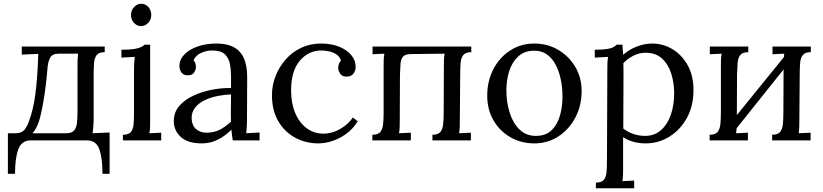

<svg xmlns="http://www.w3.org/2000/svg" viewBox="-20 -748 4384 1023"><path d="M22 178V-38H63Q87 -38 103 -49.5Q119 -61 134 -101Q157 -160 168.5 -247.5Q180 -335 184 -461L96 -457V-500H538V-470Q507 -470 495 -454.5Q483 -439 481 -411.5Q479 -384 479 -348V-106Q478 -86 477 -70.5Q476 -55 473 -38L564 -42V178H526Q526 96 509.5 48Q493 0 443 0H144Q95 0 77.5 47.5Q60 95 60 178ZM153 -38H332Q363 -38 375.5 -53.5Q388 -69 390.5 -96.5Q393 -124 393 -160V-394Q393 -414 393.5 -429.5Q394 -445 396 -462H292Q261 -462 249.5 -444Q238 -426 234 -395Q226 -295 212.5 -215Q199 -135 186 -97Q173 -60 153 -38Z M635 -30Q666 -30 678 -45.5Q690 -61 692 -88.5Q694 -116 694 -152V-380Q694 -396 695 -410.5Q696 -425 698 -445Q680 -444 662.5 -443Q645 -442 627 -441V-483Q671 -483 695 -487Q719 -491 731.5 -497Q744 -503 751 -510H780V-106Q780 -86 779.5 -70.5Q779 -55 776 -38Q792 -39 807.5 -39.5Q823 -40 839 -41V0H635ZM731 -609Q710 -609 694 -626Q678 -643 678 -668Q678 -693 694.5 -710.5Q711 -728 732 -728Q755 -728 770.5 -710.5Q786 -693 786 -668Q786 -643 769.5 -626Q753 -609 731 -609Z M1220 0Q1217 -17 1216 -30Q1215 -43 1213 -57Q1179 -23 1139.5 -3.5Q1100 16 1056 16Q980 16 943 -18.5Q906 -53 906 -103Q906 -149 934.5 -182.5Q963 -216 1008.5 -237.5Q1054 -259 1107.5 -269.5Q1161 -280 1211 -279V-341Q1211 -376 1205 -407Q1199 -438 1179 -458Q1159 -478 1115 -479Q1086 -480 1055.5 -468Q1025 -456 1011 -427Q1019 -419 1021.5 -408.5Q1024 -398 1024 -389Q1024 -377 1014 -361.5Q1004 -346 979 -347Q958 -347 947 -361.5Q936 -376 936 -396Q936 -430 961.5 -457Q987 -484 1032 -500Q1077 -516 1134 -516Q1218 -516 1258 -471.5Q1298 -427 1297 -331Q1297 -275 1296.5 -218.5Q1296 -162 1296 -106Q1296 -90 1295 -74Q1294 -58 1292 -38Q1310 -39 1327.5 -40Q1345 -41 1363 -42V0ZM1211 -245Q1177 -244 1139.5 -236.5Q1102 -229 1070.5 -214Q1039 -199 1019.5 -174.5Q1000 -150 1001 -115Q1003 -78 1025.5 -59.5Q1048 -41 1079 -41Q1120 -41 1150.5 -56.5Q1181 -72 1211 -100Q1210 -111 1210 -124Q1210 -137 1210 -151Q1210 -156 1210.5 -183Q1211 -210 1211 -245Z M1676 16Q1609 16 1552.5 -14.5Q1496 -45 1462.5 -102.5Q1429 -160 1429 -241Q1429 -293 1448 -342Q1467 -391 1501.5 -430.5Q1536 -470 1584 -493Q1632 -516 1690 -516Q1746 -516 1787.5 -499Q1829 -482 1852 -454Q1875 -426 1875 -393Q1875 -371 1863 -355.5Q1851 -340 1828 -340Q1803 -339 1792.5 -355.5Q1782 -372 1782 -385Q1782 -395 1785 -405.5Q1788 -416 1797 -425Q1789 -449 1769 -460.5Q1749 -472 1727.5 -475.5Q1706 -479 1692 -479Q1624 -479 1577.5 -424.5Q1531 -370 1531 -266Q1531 -199 1552.5 -147Q1574 -95 1613 -65.5Q1652 -36 1703 -36Q1750 -36 1793 -61Q1836 -86 1860 -122L1886 -102Q1860 -60 1823.5 -34Q1787 -8 1748.5 4Q1710 16 1676 16Z M1964 0V-30Q1995 -30 2007 -45.5Q2019 -61 2021.5 -88.5Q2024 -116 2024 -152V-394Q2024 -414 2024.5 -429.5Q2025 -445 2028 -462L1965 -459V-500H2491V-470Q2461 -470 2448.5 -454.5Q2436 -439 2434 -411.5Q2432 -384 2432 -348L2430 -106Q2430 -86 2429.5 -70.5Q2429 -55 2426 -38L2489 -41V0H2284V-30Q2315 -30 2327 -45.5Q2339 -61 2341.5 -88.5Q2344 -116 2344 -152L2345 -394Q2345 -414 2345.5 -429.5Q2346 -445 2349 -462L2171 -460Q2140 -460 2128 -447Q2116 -434 2114 -409Q2112 -384 2111 -348L2110 -106Q2110 -86 2109.5 -70.5Q2109 -55 2106 -38L2169 -41V0Z M2827 16Q2757 16 2700 -16.5Q2643 -49 2609.5 -106.5Q2576 -164 2576 -238Q2576 -317 2609 -380Q2642 -443 2699 -479.5Q2756 -516 2827 -516Q2897 -516 2954 -482.5Q3011 -449 3045 -392Q3079 -335 3079 -262Q3079 -185 3045.5 -121.5Q3012 -58 2955 -21Q2898 16 2827 16ZM2835 -24Q2888 -24 2919 -54Q2950 -84 2963.5 -132Q2977 -180 2977 -233Q2977 -278 2968.5 -321.5Q2960 -365 2942 -400.5Q2924 -436 2895.5 -457Q2867 -478 2827 -478Q2775 -478 2742 -448Q2709 -418 2693.5 -370Q2678 -322 2678 -267Q2678 -205 2695 -149.5Q2712 -94 2747 -59Q2782 -24 2835 -24Z M3155 255V225Q3186 225 3198 209.5Q3210 194 3212 166.5Q3214 139 3214 103L3216 -380Q3216 -396 3216.5 -412Q3217 -428 3220 -445Q3202 -444 3184.5 -443Q3167 -442 3149 -441V-483Q3193 -483 3215.5 -487Q3238 -491 3248.5 -497Q3259 -503 3266 -510H3296Q3297 -500 3298 -486.5Q3299 -473 3300 -456Q3330 -483 3371.5 -499.5Q3413 -516 3455 -516Q3513 -516 3563 -486Q3613 -456 3644 -400.5Q3675 -345 3675 -268Q3675 -183 3639.5 -119Q3604 -55 3546 -19.5Q3488 16 3420 16Q3351 16 3300 -17V149Q3300 169 3299.5 184.5Q3299 200 3296 217Q3312 216 3327.5 215.5Q3343 215 3359 214V255ZM3418 -24Q3466 -24 3500.5 -53.5Q3535 -83 3553.5 -134.5Q3572 -186 3572 -252Q3572 -306 3556.5 -355.5Q3541 -405 3507.5 -436Q3474 -467 3419 -467Q3385 -467 3353.5 -450.5Q3322 -434 3301 -411Q3301 -407 3301.5 -399.5Q3302 -392 3302 -373.5Q3302 -355 3302 -318.5Q3302 -282 3301.5 -220Q3301 -158 3301 -63Q3352 -24 3418 -24Z M3967 -470Q3936 -470 3924 -454.5Q3912 -439 3910 -411.5Q3908 -384 3907 -348L3906 -135L4157 -444Q4157 -453 4159 -462L4096 -459V-500H4300V-470Q4270 -470 4257.5 -454.5Q4245 -439 4243 -411.5Q4241 -384 4241 -348L4239 -106Q4239 -86 4238.5 -70.5Q4238 -55 4236 -38L4299 -41V0H4094V-30Q4125 -30 4137 -45.5Q4149 -61 4151.5 -88.5Q4154 -116 4154 -152L4155 -378L3905 -65Q3904 -51 3902 -38L3965 -41V0H3761V-30Q3792 -30 3804 -45.5Q3816 -61 3818.5 -88.5Q3821 -116 3821 -152V-394Q3821 -414 3821.5 -429.5Q3822 -445 3825 -462L3762 -459V-500H3967Z"/></svg>

Font: Lora
Style: Regular
Weight: 400
Designer: Olga Karpushina, Alexei Vanyashin (Cyrillic)
Foundry: Cyreal
Version: Version 3.005; ttfautohint (v1.8.4.7-5d5b)